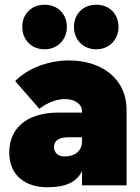

<svg xmlns="http://www.w3.org/2000/svg" viewBox="-20 -782 591 810"><path d="M168 -574C222 -574 262 -614 262 -668C262 -724 223 -762 168 -762C113 -762 74 -724 74 -668C74 -614 113 -574 168 -574ZM386 -574C440 -574 480 -614 480 -668C480 -724 441 -762 386 -762C331 -762 292 -724 292 -668C292 -614 331 -574 386 -574ZM272 -527C187 -527 99 -496 44 -440L146 -323C181 -350 220 -364 254 -364C295 -364 326 -344 326 -312V-307H228C90 -307 19 -239 19 -139C19 -41 88 8 179 8C259 8 303 -14 326 -60V0H514V-316C514 -461 396 -527 272 -527ZM253 -122C222 -122 208 -140 208 -162C208 -190 230 -203 271 -203H326V-185C326 -145 295 -122 253 -122Z"/></svg>

Font: Arthouse Owned Black
Style: Regular
Weight: 900
Designer: Jeremy Tribby
Foundry: Tribby Type
Version: Version 1.000;PS 001.000;hotconv 1.0.88;makeotf.lib2.5.64775